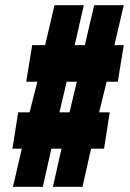

<svg xmlns="http://www.w3.org/2000/svg" viewBox="-20 -720 501 740"><path d="M81 -405 104 -546H154L190 -700H303L268 -546H307L343 -700H457L421 -546H457L434 -405H391L362 -287H403L381 -147H331L298 0H184L217 -147H178L145 0H30L64 -147H28L50 -287H94L124 -405ZM237 -405 209 -287H248L276 -405Z"/></svg>

Font: Georama Condensed ExtraBold
Style: Italic
Weight: 800
Width: 3
Italic angle: -9°
Designer: Jean-Baptiste Levee
Foundry: Production Type
Version: Version 1.000